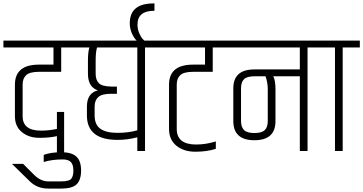

<svg xmlns="http://www.w3.org/2000/svg" viewBox="-40 -881 2119 1120"><path d="M47 -203V-387Q47 -504 187 -504H272V-604H-20V-644H417V-604H317V-462H187Q134 -462 113 -443Q92 -424 92 -387V-203Q92 -119 199 -119Q246 -119 292 -129V-228H334V10H292V-87Q251 -77 189.5 -77Q128 -77 87.5 -110.5Q47 -144 47 -203Z M240 177H318Q363 177 375.5 162Q388 147 388 113.5Q388 80 373.5 64.5Q359 49 326 49Q264 49 215 64V22Q259 7 318.5 7Q378 7 405.5 32.5Q433 58 433 113.5Q433 169 407 194Q381 219 318 219H240Q176 219 132 175L30 75H95L161 141Q199 177 240 177Z M761 -604H526Q518 -576 518 -529V-451Q518 -414 537 -395.5Q556 -377 609 -376H642V-334H609Q555 -334 533.5 -315Q512 -296 512 -259V-208Q512 -153 546 -129.5Q580 -106 645 -106Q710 -106 761 -121ZM473 -529Q473 -574 481 -604H377V-644H906V-604H806V0H761V-80Q703 -65 646 -65Q467 -65 467 -208V-259Q467 -338 531 -354Q473 -373 473 -451Z M717 -745Q717 -861 855 -861H861V-818H858Q762 -818 762 -737Q762 -711 772 -688Q782 -665 792 -654L802 -644H757Q740 -661 728.5 -688.5Q717 -716 717 -745Z M991 -387V-129Q991 -38 1104 -38Q1161 -38 1219 -56V-13Q1168 4 1100 4Q1032 4 989 -31Q946 -66 946 -129V-387Q946 -504 1086 -504H1156V-604H866V-644H1291V-604H1201V-462H1086Q1033 -462 1012 -443Q991 -424 991 -387Z M1522 -361Q1522 -399 1509 -436H1444Q1401 -436 1383.5 -419Q1366 -402 1366 -366V-175Q1366 -140 1383.5 -122.5Q1401 -105 1444 -105Q1487 -105 1504.5 -122Q1522 -139 1522 -175ZM1709 -436H1554Q1567 -411 1567 -361V-175Q1567 -63 1444 -63Q1321 -63 1321 -175V-366Q1321 -476 1444 -476H1709V-604H1251V-644H1854V-604H1754V0H1709Z M1914 -604H1814V-644H2059V-604H1959V0H1914Z"/></svg>

Font: Khand Light
Style: Regular
Weight: 300
Designer: Devanagari: Sanchit Sawaria, Jyotish Sonowal; Latin: Satya Rajpurohit
Foundry: Indian Type Foundry
Version: Version 1.101;PS 1.0;hotconv 1.0.78;makeotf.lib2.5.61930; tt